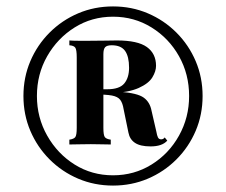

<svg xmlns="http://www.w3.org/2000/svg" viewBox="-20 -802 705 598"><path d="M332 -782Q390 -782 440.5 -760.5Q491 -739 529.5 -700.5Q568 -662 589.5 -611.5Q611 -561 611 -503Q611 -445 589.5 -394.5Q568 -344 529.5 -305.5Q491 -267 440.5 -245.5Q390 -224 332 -224Q274 -224 223.5 -245.5Q173 -267 134.5 -305.5Q96 -344 74.5 -394.5Q53 -445 53 -503Q53 -561 74.5 -611.5Q96 -662 134.5 -700.5Q173 -739 223.5 -760.5Q274 -782 332 -782ZM266 -523Q300 -523 314.5 -522Q329 -521 336.5 -519.5Q344 -518 355 -516Q408 -512 427.5 -498Q447 -484 452 -457L467 -392Q469 -380 472 -374Q475 -368 482 -368Q489 -368 493 -374L501 -364Q493 -355 480 -350.5Q467 -346 449 -346Q417 -346 400.5 -357Q384 -368 380 -389L365 -462Q362 -481 354.5 -491Q347 -501 328.5 -504.5Q310 -508 268 -508ZM332 -750Q266 -750 212.5 -716.5Q159 -683 127 -627Q95 -571 95 -503Q95 -436 127 -379.5Q159 -323 212.5 -289.5Q266 -256 332 -256Q398 -256 452 -289.5Q506 -323 537.5 -379.5Q569 -436 569 -503Q569 -571 537.5 -627Q506 -683 452 -716.5Q398 -750 332 -750ZM344 -676Q409 -676 437.5 -655.5Q466 -635 466 -597Q466 -580 454.5 -561Q443 -542 412 -528Q381 -514 322 -511L261 -508Q261 -508 261 -516Q261 -524 261 -524H314Q352 -524 367 -542Q382 -560 382 -591Q382 -626 369.5 -643.5Q357 -661 328 -661Q313 -661 307.5 -655Q302 -649 302 -633V-404Q302 -381 306.5 -375Q311 -369 325 -367V-352Q313 -352 296.5 -352.5Q280 -353 263 -353Q243 -353 225 -352.5Q207 -352 196 -352V-367Q210 -369 214.5 -375Q219 -381 219 -404V-623Q219 -647 214.5 -653.5Q210 -660 196 -661V-676Q207 -675 224.5 -675Q242 -675 258 -675Q286 -675 310 -675.5Q334 -676 344 -676Z"/></svg>

Font: Playfair Display
Style: Bold
Weight: 700
Designer: Claus Eggers Sørensen
Foundry: Claus Eggers Sørensen
Version: Version 1.203